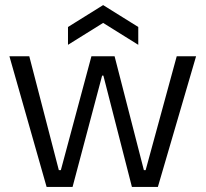

<svg xmlns="http://www.w3.org/2000/svg" viewBox="-20 -734 808 754"><path d="M163 0 17 -513H95L211 -66H219L339 -513H430L545 -66H552L674 -513H750L600 0H498L386 -437H381L265 0ZM247 -558V-628L385 -714L523 -628V-558L385 -644Z"/></svg>

Font: Bricolage Grotesque 72pt Light
Style: Regular
Weight: 300
Designer: Mathieu Triay
Foundry: Atelier Triay
Version: Version 1.001;gftools[0.9.33.dev8+g029e19f]